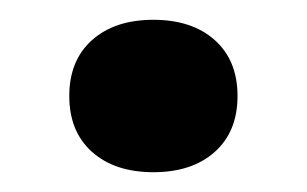

<svg xmlns="http://www.w3.org/2000/svg" viewBox="-20 -160 310 194"><path d="M135 -140Q174 -140 197 -119.5Q220 -99 220 -63Q220 -27 197 -6.5Q174 14 135 14Q96 14 73 -6.5Q50 -27 50 -63Q50 -99 73 -119.5Q96 -140 135 -140Z"/></svg>

Font: Playfair Display
Style: Bold
Weight: 700
Designer: Claus Eggers Sørensen
Foundry: Claus Eggers Sørensen
Version: Version 1.203